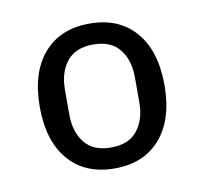

<svg xmlns="http://www.w3.org/2000/svg" viewBox="-51 -759 501 470"><g transform="rotate(-10 199.0 -524.0)"><path d="M199 -344Q126 -344 85 -391.5Q44 -439 44 -524Q44 -609 85 -656.5Q126 -704 199 -704Q272 -704 313 -656.5Q354 -609 354 -524Q354 -439 313 -391.5Q272 -344 199 -344ZM199 -396Q243 -396 264.5 -423Q286 -450 286 -493V-555Q286 -598 264.5 -625Q243 -652 199 -652Q155 -652 133.5 -625Q112 -598 112 -555V-493Q112 -450 133.5 -423Q155 -396 199 -396Z"/></g></svg>

Font: IBM Plex Thai
Style: Regular
Weight: 400
Designer: Mike Abbink, Paul van der Laan, Pieter van Rosmalen, Ben Mitchell, Mark Frömberg
Foundry: Bold Monday
Version: Version 1.0